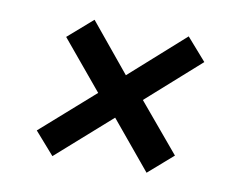

<svg xmlns="http://www.w3.org/2000/svg" viewBox="-50 -549 596 484"><g transform="rotate(10 247.5 -307.5)"><path d="M447 -429 311 -308 415 -184 352 -129 250 -252 111 -129 61 -186 197 -306 93 -431 156 -486 258 -362 397 -486Z"/></g></svg>

Font: Fira Sans
Style: Italic
Weight: 400
Italic angle: -8°
Designer: bBox Type GmbH & Carrois Corporate GbR & Edenspiekermann AG
Foundry: bBox Type GmbH & Carrois Corporate GbR & Edenspiekermann AG
Version: Version 4.301